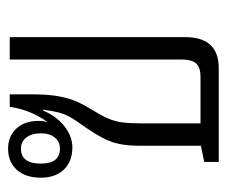

<svg xmlns="http://www.w3.org/2000/svg" viewBox="-62 -486 548 463"><g transform="rotate(-90 211.5 -254.0)"><path d="M53 0V-35L92 -43V-189Q92 -217 96 -238Q100 -259 111 -280Q122 -301 141 -328Q155 -347 162 -360Q169 -373 172.5 -387Q176 -401 179 -423L177 -424Q164 -392 139.5 -372.5Q115 -353 88 -353Q54 -353 34.5 -373.5Q15 -394 15 -429Q15 -466 34 -487Q53 -508 85 -508Q115 -508 133.5 -488Q152 -468 152 -435Q152 -424 149 -413Q162 -430 172 -453.5Q182 -477 186 -504H216V-453Q216 -420 213 -397Q210 -374 203 -354Q196 -334 182 -311Q167 -287 159 -269.5Q151 -252 148.5 -233.5Q146 -215 146 -189V-44H259Q281 -44 290.5 -54.5Q300 -65 300 -90V-504H354V-81Q354 0 279 0ZM85 -383Q102 -383 112 -395.5Q122 -408 122 -429Q122 -451 112 -464Q102 -477 85 -477Q49 -477 49 -429Q49 -383 85 -383Z"/></g></svg>

Font: Noto Sans Thai Looped UI Narrow Light
Style: Regular
Weight: 300
Width: 4
Designer: Cadson Demak Team
Foundry: Cadson Demak Co., Ltd.
Version: Version 1.000